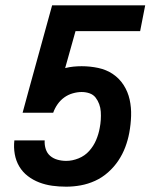

<svg xmlns="http://www.w3.org/2000/svg" viewBox="-20 -690 590 722"><path d="M229 12Q202 12 176.5 8.5Q151 5 127.5 -4Q104 -13 84.5 -28Q65 -43 52.5 -64Q40 -85 35.5 -110.5Q31 -136 34 -162H148Q147 -145 152 -129.5Q157 -114 168.5 -104Q180 -94 196 -89.5Q212 -85 229 -85Q252 -85 275.5 -94.5Q299 -104 315.5 -122.5Q332 -141 341.5 -163.5Q351 -186 355 -209Q358 -224 359 -239.5Q360 -255 359 -270Q358 -285 353 -298.5Q348 -312 339.5 -323Q331 -334 317 -339Q303 -344 287 -344Q271 -344 253.5 -339Q236 -334 221.5 -323.5Q207 -313 196.5 -298Q186 -283 180 -266H65L87 -347L176 -670H526L507 -573H264L225 -434Q241 -438 256.5 -439.5Q272 -441 287 -441Q319 -441 349.5 -434.5Q380 -428 404.5 -411.5Q429 -395 445 -370Q461 -345 467.5 -315.5Q474 -286 473 -254Q472 -222 466 -190Q461 -163 451 -136.5Q441 -110 425 -86Q409 -62 386.5 -42Q364 -22 337.5 -10Q311 2 283.5 7Q256 12 229 12Z"/></svg>

Font: Lode
Style: Bold Italic
Weight: 700
Italic angle: -11°
Monospace: yes
Designer: Belleve Invis
Foundry: Belleve Invis
Version: Version 29.2.0; ttfautohint (v1.8.3)